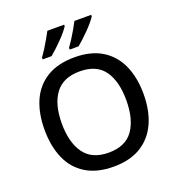

<svg xmlns="http://www.w3.org/2000/svg" viewBox="-165 -1072 1115 1214"><g transform="rotate(-20 393.0 -465.5)"><path d="M726 -358Q726 -247 689 -164.5Q652 -82 578 -36Q504 10 393 10Q281 10 206.5 -36Q132 -82 96 -165Q60 -248 60 -359Q60 -469 96 -551Q132 -633 206.5 -679Q281 -725 394 -725Q504 -725 578 -679.5Q652 -634 689 -551.5Q726 -469 726 -358ZM176 -358Q176 -231 228.5 -157.5Q281 -84 393 -84Q507 -84 558.5 -157.5Q610 -231 610 -358Q610 -486 558.5 -558Q507 -630 394 -630Q282 -630 229 -558Q176 -486 176 -358ZM586 -931Q578 -918 561.5 -898Q545 -878 523.5 -856Q502 -834 481 -814.5Q460 -795 443 -781H383V-793Q397 -812 413.5 -838Q430 -864 446 -891.5Q462 -919 473 -941H586ZM404 -931Q396 -918 379.5 -898Q363 -878 341.5 -856Q320 -834 299 -814.5Q278 -795 261 -781H201V-793Q215 -812 231.5 -838Q248 -864 263.5 -891.5Q279 -919 291 -941H404Z"/></g></svg>

Font: Noto Sans Adlam Medium
Style: Regular
Weight: 500
Version: Version 3.001